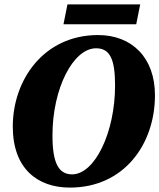

<svg xmlns="http://www.w3.org/2000/svg" viewBox="-20 -831 723 871"><path d="M297 20C543 20 683 -177 683 -399C683 -570 578 -672 425 -672C178 -672 38 -468 38 -257C38 -65 151 20 297 20ZM307 -40C244 -40 218 -95 218 -217C218 -430 312 -612 416 -612C481 -612 502 -558 502 -443C502 -230 410 -40 307 -40ZM268 -721H598L616 -811H286Z"/></svg>

Font: Source Serif Pro Black
Style: Italic
Weight: 900
Italic angle: -12°
Designer: Frank Grießhammer
Foundry: Adobe Systems Incorporated
Version: Version 3.001;hotconv 1.0.111;makeotfexe 2.5.65597